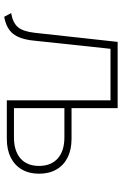

<svg xmlns="http://www.w3.org/2000/svg" viewBox="142 -694 564 887"><g transform="rotate(90 423.5 -250.0)"><path d="M57 12 40 -20Q84.5 -27.5 104.8 -51.2Q125 -75 131 -129L173 -512H479V0H443V-479H205L167 -123Q160.5 -59.5 135 -28.2Q109.5 3 57 12ZM443 0V-511H479V-299H621Q670.5 -299 706.8 -281Q743 -263 762.5 -229.2Q782 -195.5 782 -149Q782 -103 762.5 -69.5Q743 -36 707 -18Q671 0 621 0ZM479 -33H614Q677 -33 711.5 -63.2Q746 -93.5 746 -149Q746 -204.5 711.5 -235.2Q677 -266 614 -266H479Z"/></g></svg>

Font: Overpass Thin
Style: Regular
Weight: 250
Designer: Delve Withrington, Dave Bailey, Thomas Jockin
Foundry: Delve Fonts LLC
Version: Version 4.000